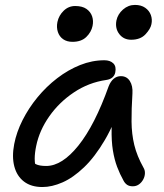

<svg xmlns="http://www.w3.org/2000/svg" viewBox="-20 -743 661 773"><path d="M150.6 10Q105.4 10 76.6 -12Q47.8 -34 37.6 -73.1Q27.4 -112.2 37.2 -163Q46.4 -211 70.9 -259.5Q95.4 -308 131 -351.3Q166.6 -394.6 210.4 -428.2Q254.2 -461.8 302.4 -481.1Q350.6 -500.4 400.4 -500.4Q423.2 -500.4 436 -488.1Q448.8 -475.8 444.2 -452Q442 -439.8 432.9 -431.5Q423.8 -423.2 407.4 -421Q337 -410.8 277.5 -371Q218 -331.2 178.3 -274.5Q138.6 -217.8 125.8 -155.8Q119.8 -127.4 119.7 -103.9Q119.6 -80.4 129.6 -43.4L92 -111.8Q110 -89.2 124.4 -82Q138.8 -74.8 166 -74.8Q229.8 -74.8 295.8 -157.1Q361.8 -239.4 417.6 -396Q425 -414.8 437.4 -425.6Q449.8 -436.4 466.6 -436.4Q490.4 -436.4 502.8 -416.7Q515.2 -397 513.2 -366.8Q509.2 -303.8 509.6 -253.6Q510 -203.4 520.7 -159.2Q531.4 -115 557.6 -68.2Q564 -57.8 563.5 -45Q563 -32.2 556.5 -20.2Q550 -8.2 539.3 -0.6Q528.6 7 514.6 7Q500.4 7 491.7 1Q483 -5 477.4 -15.6Q462.6 -42 451.6 -71.1Q440.6 -100.2 434.5 -137.4Q428.4 -174.6 429.4 -225.8Q430.4 -277 439.4 -347.4L474.8 -347.8Q442.4 -248 402.3 -179.7Q362.2 -111.4 318.4 -69.5Q274.6 -27.6 231.9 -8.8Q189.2 10 150.6 10ZM508.2 -583Q477.6 -583 460.1 -606Q442.6 -629 448.8 -660.8Q454.2 -686.2 475.3 -704.7Q496.4 -723.2 523.4 -723.2Q548.2 -723.2 564.6 -711.7Q581 -700.2 587.4 -682.4Q593.8 -664.6 589.6 -645.4Q586 -626.6 565.6 -604.8Q545.2 -583 508.2 -583ZM271.8 -574.6Q249.4 -574.6 234.3 -585.1Q219.2 -595.6 213 -614.2Q206.8 -632.8 211.2 -654.6Q216.8 -680.8 236.4 -699.8Q256 -718.8 282.6 -718.8Q311.2 -718.8 327.9 -707.2Q344.6 -695.6 350.8 -677.4Q357 -659.2 352.6 -638.4Q347.4 -613.6 327.4 -594.1Q307.4 -574.6 271.8 -574.6Z"/></svg>

Font: Shantell Sans Light
Style: Italic
Weight: 300
Italic angle: -11°
Designer: Stephen Nixon, Anya Danilova, Shantell Martin
Foundry: Arrow Type
Version: Version 1.008;[ac192a2d6]